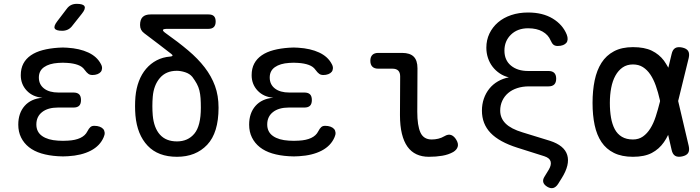

<svg xmlns="http://www.w3.org/2000/svg" viewBox="-20 -805 3640 998"><path d="M504 -473Q511 -461 510.5 -450Q510 -439 504 -431.5Q498 -424 486.5 -419.5Q475 -415 459 -415Q454 -415 449 -416.5Q444 -418 439.5 -421Q435 -424 430 -429.5Q425 -435 419 -443Q408 -459 385 -467.5Q362 -476 330 -478Q318 -479 306.5 -479Q295 -479 283 -478Q236 -475 209 -456Q182 -437 182 -402Q182 -366 209 -345Q236 -324 284 -324H362Q382 -324 391.5 -314.5Q401 -305 401 -285Q401 -265 391.5 -255.5Q382 -246 362 -246H281Q229 -246 199 -222.5Q169 -199 169 -158Q169 -119 199 -98Q229 -77 281 -74Q294 -73 307.5 -73Q321 -73 334 -74Q372 -76 397.5 -88Q423 -100 434 -122Q438 -130 442 -135.5Q446 -141 450 -144.5Q454 -148 459 -149.5Q464 -151 470 -151Q486 -151 498 -146.5Q510 -142 516.5 -134.5Q523 -127 524 -116Q525 -105 519 -92Q500 -47 452 -22Q404 3 334 7Q321 8 307.5 8Q294 8 281 7Q233 4 195 -7.5Q157 -19 130.5 -40Q104 -61 89.5 -90.5Q75 -120 75 -157Q75 -217 108 -254.5Q141 -292 201 -297Q150 -301 119 -334Q88 -367 88 -414Q88 -449 101.5 -474.5Q115 -500 140.5 -517.5Q166 -535 202 -544.5Q238 -554 283 -557Q295 -558 306.5 -558Q318 -558 330 -557Q394 -553 439 -532Q484 -511 504 -473ZM355 -670Q345 -657 332 -651Q319 -645 303 -645Q271 -645 264.5 -657Q258 -669 278 -695L326 -758Q336 -772 349 -778.5Q362 -785 379 -785Q413 -785 419.5 -772Q426 -759 405 -733Z M842 -632Q907 -586 958 -543Q1009 -500 1044 -454.5Q1079 -409 1097.5 -358.5Q1116 -308 1116 -245Q1116 -115 1057 -52.5Q998 10 900 10Q802 10 747.5 -47.5Q693 -105 684 -205Q682 -229 682 -253.5Q682 -278 684 -302Q688 -346 702 -383Q716 -420 739.5 -447.5Q763 -475 794.5 -491.5Q826 -508 865 -511Q875 -512 876.5 -515.5Q878 -519 870 -525Q841 -548 806.5 -574Q772 -600 730 -632Q719 -640 713.5 -650.5Q708 -661 708 -675Q708 -703 721.5 -716.5Q735 -730 763 -730H1064Q1083 -730 1092 -721Q1101 -712 1101 -693Q1101 -674 1091.5 -664.5Q1082 -655 1063 -655H849Q829 -655 827 -649.5Q825 -644 842 -632ZM980 -405Q966 -422 942.5 -429.5Q919 -437 899 -437Q843 -437 811 -399.5Q779 -362 774 -302Q772 -278 772 -253.5Q772 -229 774 -205Q780 -140 811.5 -105Q843 -70 900 -70Q957 -70 990.5 -110.5Q1024 -151 1024 -245Q1024 -273 1022.5 -294.5Q1021 -316 1016.5 -334.5Q1012 -353 1003 -369.5Q994 -386 980 -405Z M1704 -473Q1711 -461 1710.5 -450Q1710 -439 1704 -431.5Q1698 -424 1686.5 -419.5Q1675 -415 1659 -415Q1654 -415 1649 -416.5Q1644 -418 1639.5 -421Q1635 -424 1630 -429.5Q1625 -435 1619 -443Q1608 -459 1585 -467.5Q1562 -476 1530 -478Q1518 -479 1506.5 -479Q1495 -479 1483 -478Q1436 -475 1409 -456Q1382 -437 1382 -402Q1382 -366 1409 -345Q1436 -324 1484 -324H1562Q1582 -324 1591.5 -314.5Q1601 -305 1601 -285Q1601 -265 1591.5 -255.5Q1582 -246 1562 -246H1481Q1429 -246 1399 -222.5Q1369 -199 1369 -158Q1369 -119 1399 -98Q1429 -77 1481 -74Q1494 -73 1507.5 -73Q1521 -73 1534 -74Q1572 -76 1597.5 -88Q1623 -100 1634 -122Q1638 -130 1642 -135.5Q1646 -141 1650 -144.5Q1654 -148 1659 -149.5Q1664 -151 1670 -151Q1686 -151 1698 -146.5Q1710 -142 1716.5 -134.5Q1723 -127 1724 -116Q1725 -105 1719 -92Q1700 -47 1652 -22Q1604 3 1534 7Q1521 8 1507.5 8Q1494 8 1481 7Q1433 4 1395 -7.5Q1357 -19 1330.5 -40Q1304 -61 1289.5 -90.5Q1275 -120 1275 -157Q1275 -217 1308 -254.5Q1341 -292 1401 -297Q1350 -301 1319 -334Q1288 -367 1288 -414Q1288 -449 1301.5 -474.5Q1315 -500 1340.5 -517.5Q1366 -535 1402 -544.5Q1438 -554 1483 -557Q1495 -558 1506.5 -558Q1518 -558 1530 -557Q1594 -553 1639 -532Q1684 -511 1704 -473Z M2149 -224Q2149 -152 2165.5 -116Q2182 -80 2224 -80Q2241 -80 2258 -84Q2275 -88 2290 -97Q2310 -109 2325.5 -103Q2341 -97 2352 -78Q2364 -58 2359 -42Q2354 -26 2336 -15Q2311 -1 2279 4.5Q2247 10 2209 10Q2173 10 2145 -3Q2117 -16 2098 -42.5Q2079 -69 2069 -110Q2059 -151 2059 -207L2060 -408Q2060 -428 2050 -438Q2040 -448 2020 -448H1946Q1926 -448 1915.5 -458.5Q1905 -469 1905 -489Q1905 -509 1915.5 -519.5Q1926 -530 1946 -530H2070Q2111 -530 2130.5 -510.5Q2150 -491 2150 -450Z M2842 -595Q2830 -624 2800 -641Q2770 -658 2725 -658Q2670 -658 2636 -625Q2602 -592 2602 -542Q2602 -492 2636 -464Q2670 -436 2725 -436H2831Q2851 -436 2861 -426Q2871 -416 2871 -396Q2871 -376 2861 -366Q2851 -356 2831 -356H2729Q2696 -356 2668.5 -347Q2641 -338 2621.5 -321.5Q2602 -305 2591 -281.5Q2580 -258 2580 -230Q2580 -191 2608 -163Q2636 -135 2696 -117L2839 -73Q2876 -61 2898.5 -42.5Q2921 -24 2928.5 1Q2936 26 2929 55.5Q2922 85 2901 119L2881 151Q2870 168 2856 172Q2842 176 2825 166Q2808 156 2804 142.5Q2800 129 2811 112L2833 76Q2847 52 2842 34Q2837 16 2809 7L2670 -37Q2575 -67 2530 -114Q2485 -161 2485 -230Q2485 -263 2495 -292Q2505 -321 2523.5 -344Q2542 -367 2568 -382Q2594 -397 2625 -403Q2599 -409 2577.5 -423.5Q2556 -438 2540.5 -458Q2525 -478 2516.5 -503.5Q2508 -529 2508 -557Q2508 -597 2524 -630.5Q2540 -664 2568.5 -688.5Q2597 -713 2637 -726.5Q2677 -740 2725 -740Q2801 -740 2853 -708.5Q2905 -677 2926 -625Q2931 -612 2930.5 -601Q2930 -590 2924 -582.5Q2918 -575 2906.5 -570.5Q2895 -566 2879 -566Q2865 -566 2857 -572.5Q2849 -579 2842 -595Z M3560 -46Q3565 -23 3557 -10Q3549 3 3526 8Q3503 13 3489.5 5Q3476 -3 3471 -26L3453 -104Q3443 -83 3431 -66Q3406 -30 3368 -10Q3330 10 3270 10Q3212 10 3171.5 -10Q3131 -30 3106.5 -66.5Q3082 -103 3071 -154.5Q3060 -206 3060 -270Q3060 -334 3071 -387Q3082 -440 3106.5 -478.5Q3131 -517 3171.5 -538.5Q3212 -560 3270 -560Q3330 -560 3368 -541.5Q3406 -523 3431 -490Q3443 -473 3454 -453L3471 -524Q3476 -547 3489.5 -555Q3503 -563 3526 -558Q3549 -553 3557 -540Q3565 -527 3560 -504L3505 -280ZM3411 -280 3410 -285Q3401 -325 3389 -359Q3377 -393 3360.5 -417.5Q3344 -442 3322 -456Q3300 -470 3270 -470Q3239 -470 3216.5 -454.5Q3194 -439 3179 -412Q3164 -385 3157 -348.5Q3150 -312 3150 -270Q3150 -228 3156 -193.5Q3162 -159 3175.5 -133.5Q3189 -108 3212.5 -94Q3236 -80 3270 -80Q3300 -80 3322 -95.5Q3344 -111 3360.5 -137.5Q3377 -164 3388.5 -199.5Q3400 -235 3410 -275Z"/></svg>

Font: Maple Mono NF
Style: Regular
Weight: 400
Monospace: yes
Designer: subframe7536
Version: Version 7.000